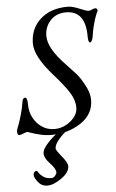

<svg xmlns="http://www.w3.org/2000/svg" viewBox="-62 -701 620 1023"><g transform="rotate(-5 248.5 -189.0)"><path d="M144 108Q144 84 182 45Q220 6 265 -17H295Q210 50 210 88Q210 97 239.5 133Q269 169 269 187Q269 220 226 250.5Q183 281 150 281Q119 281 100 256.5Q81 232 81 218Q81 211 85.5 204.5Q90 198 98 198Q102 198 108.5 209Q115 220 131.5 231.5Q148 243 175 243Q185 243 194 233Q203 223 203 215Q203 195 173.5 164.5Q144 134 144 108ZM214 -16Q261 -16 300 -48Q339 -80 339 -120Q339 -160 313.5 -200.5Q288 -241 233 -303Q138 -410 138 -479Q138 -559 193 -609Q248 -659 340 -659Q364 -659 401 -643.5Q438 -628 446 -628Q457 -627 467.5 -632.5Q478 -638 485 -638Q497 -638 497 -622L494 -618Q492 -613 488 -604Q484 -595 479.5 -581Q475 -567 469 -543.5Q463 -520 459 -491Q457 -477 452 -468Q447 -459 443 -459Q432 -459 432 -493Q432 -630 328 -630Q276 -630 244.5 -596Q213 -562 213 -513Q213 -447 303 -354Q338 -317 356 -297Q374 -277 397.5 -234Q421 -191 421 -154Q421 -77 352 -31.5Q283 14 194 14Q164 14 135 7Q106 0 88 -6.5Q70 -13 67 -13Q62 -13 46 -6.5Q30 0 23 0Q13 0 13 -23Q13 -27 21.5 -48.5Q30 -70 40.5 -106Q51 -142 56 -176Q59 -196 72 -196Q84 -196 84 -157Q84 -100 121.5 -58Q159 -16 214 -16Z"/></g></svg>

Font: EB Garamond 12
Style: Italic
Weight: 400
Italic angle: -17°
Version: Version 0.016; ttfautohint (v1.8.4)